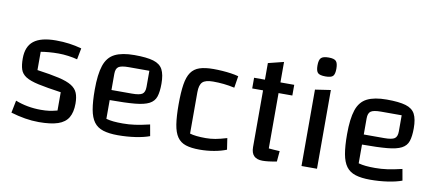

<svg xmlns="http://www.w3.org/2000/svg" viewBox="-66 -957 2782 1220"><g transform="rotate(10 1325.0 -347.0)"><path d="M56 -366Q56 -443 102 -479Q148 -515 245 -515Q290 -515 330.5 -509.5Q371 -504 411 -493L397 -420Q372 -427 338.5 -431.5Q305 -436 275 -436Q243 -436 213.5 -433.5Q184 -431 161 -427V-309Q248 -297 302 -284.5Q356 -272 385 -254Q414 -236 425 -209Q436 -182 436 -141Q436 -85 415.5 -50.5Q395 -16 349 -0.5Q303 15 226 15Q182 15 137 7.5Q92 0 45 -14L61 -94Q138 -64 225 -64Q255 -64 277.5 -67Q300 -70 331 -78V-196Q239 -209 184 -221Q129 -233 101.5 -250.5Q74 -268 65 -295.5Q56 -323 56 -366Z M735 10Q678 10 640 -2Q602 -14 580.5 -43Q559 -72 550 -122.5Q541 -173 541 -250Q541 -349 560 -406Q579 -463 625.5 -486.5Q672 -510 752 -510Q831 -510 874.5 -497Q918 -484 935 -451.5Q952 -419 952 -360Q952 -308 941.5 -276.5Q931 -245 899.5 -228.5Q868 -212 807.5 -206.5Q747 -201 646 -201H616V-266H778Q827 -266 844.5 -278Q862 -290 862 -324V-428H729Q681 -428 663.5 -416Q646 -404 646 -370V-80Q668 -74 693 -71.5Q718 -69 753 -69Q793 -69 832 -74.5Q871 -80 926 -93L939 -20Q902 -6 847.5 2Q793 10 735 10Z M1262 10Q1208 10 1173 -1.5Q1138 -13 1118 -42Q1098 -71 1090 -121.5Q1082 -172 1082 -250Q1082 -328 1090 -379Q1098 -430 1118 -458.5Q1138 -487 1173 -498.5Q1208 -510 1262 -510Q1289 -510 1318.5 -508Q1348 -506 1375.5 -502Q1403 -498 1424 -492L1412 -416Q1376 -424 1342 -427.5Q1308 -431 1273 -431Q1224 -431 1205 -412.5Q1186 -394 1186 -347V-80Q1222 -69 1288 -69Q1320 -69 1350.5 -74.5Q1381 -80 1424 -93L1435 -20Q1401 -6 1355.5 2Q1310 10 1262 10Z M1669 10Q1632 10 1613.5 -8.5Q1595 -27 1595 -65V-607L1695 -632V-74Q1709 -73 1725 -71.5Q1741 -70 1766 -69L1760 -1Q1729 5 1707 7.5Q1685 10 1669 10ZM1525 -431V-500H1784V-431Z M1919 -493 2019 -508V0H1919ZM1970 -587Q1933 -587 1920.5 -599.5Q1908 -612 1908 -647Q1908 -683 1921 -696Q1934 -709 1970 -709Q2005 -709 2017.5 -696Q2030 -683 2030 -647Q2030 -612 2018 -599.5Q2006 -587 1970 -587Z M2363 10Q2306 10 2268 -2Q2230 -14 2208.5 -43Q2187 -72 2178 -122.5Q2169 -173 2169 -250Q2169 -349 2188 -406Q2207 -463 2253.5 -486.5Q2300 -510 2380 -510Q2459 -510 2502.5 -497Q2546 -484 2563 -451.5Q2580 -419 2580 -360Q2580 -308 2569.5 -276.5Q2559 -245 2527.5 -228.5Q2496 -212 2435.5 -206.5Q2375 -201 2274 -201H2244V-266H2406Q2455 -266 2472.5 -278Q2490 -290 2490 -324V-428H2357Q2309 -428 2291.5 -416Q2274 -404 2274 -370V-80Q2296 -74 2321 -71.5Q2346 -69 2381 -69Q2421 -69 2460 -74.5Q2499 -80 2554 -93L2567 -20Q2530 -6 2475.5 2Q2421 10 2363 10Z"/></g></svg>

Font: Changa
Style: Regular
Weight: 400
Designer: Eduardo Rodriguez Tunni
Foundry: Eduardo Rodriguez Tunni
Version: Version 3.003